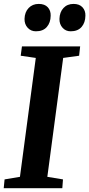

<svg xmlns="http://www.w3.org/2000/svg" viewBox="-24 -986 468 1006"><path d="M-4.5 0 0 -46 80.5 -59.5 163.5 -682.5 84.5 -694 91 -743H396L390.5 -694L307 -682.5L224 -59.5L306 -46L302.5 0ZM164 -822Q138 -822 121 -840.5Q104 -859 104.5 -887Q105.5 -922.5 126 -944Q146.5 -965.5 179 -965.5Q210.5 -965.5 226.5 -947.8Q242.5 -930 241.5 -903.5Q241 -867 221.2 -844.5Q201.5 -822 164 -822ZM346 -822Q320.5 -822 303.8 -840.5Q287 -859 287.5 -887Q288.5 -922.5 308.5 -944Q328.5 -965.5 361.5 -965.5Q392 -965.5 408.2 -947.8Q424.5 -930 423.5 -903.5Q423 -867 403.2 -844.5Q383.5 -822 346 -822Z"/></svg>

Font: Merriweather 20pt
Style: Bold Italic
Weight: 700
Italic angle: -7.8°
Version: Version 2.101